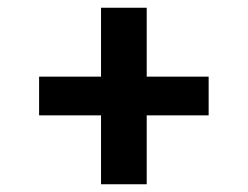

<svg xmlns="http://www.w3.org/2000/svg" viewBox="-20 -588 640 496"><path d="M241 -112V-290H81V-390H241V-568H359V-390H519V-290H359V-112Z"/></svg>

Font: Iosevka Fixed Extended
Style: Bold
Weight: 700
Width: 7
Monospace: yes
Designer: Belleve Invis
Foundry: Belleve Invis
Version: Version 24.1.1; ttfautohint (v1.8.4)